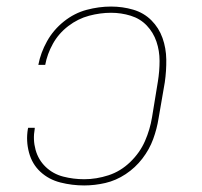

<svg xmlns="http://www.w3.org/2000/svg" viewBox="-20 -558 616 586"><path d="M237 8Q269 8 301.5 0.5Q334 -7 363.5 -26.5Q393 -46 414.5 -74Q436 -102 447.5 -133.5Q459 -165 464 -197L483 -307Q488 -342 487.5 -376.5Q487 -411 476 -442Q465 -473 442 -496Q419 -519 386.5 -528.5Q354 -538 319 -538Q282 -538 244.5 -528Q207 -518 175 -492.5Q143 -467 123.5 -432Q104 -397 97 -360H118Q124 -393 141.5 -424.5Q159 -456 188.5 -478.5Q218 -501 252 -510Q286 -519 319 -519Q350 -519 379 -510Q408 -501 428 -480Q448 -459 457.5 -431Q467 -403 467 -372Q467 -341 462 -310L444 -200Q438 -163 422.5 -127.5Q407 -92 377.5 -63.5Q348 -35 311 -23Q274 -11 237 -11Q204 -11 173 -19Q142 -27 119.5 -48.5Q97 -70 88.5 -101Q80 -132 86 -165Q86 -166 86 -168H66L65 -164Q59 -128 68.5 -92.5Q78 -57 103.5 -33.5Q129 -10 164.5 -1Q200 8 237 8Z"/></svg>

Font: Iosevka Sparkle Thin Oblique
Style: Regular
Weight: 100
Italic angle: -9°
Designer: Belleve Invis
Foundry: Belleve Invis
Version: Version 4.5.0; ttfautohint (v1.8.3)